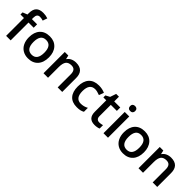

<svg xmlns="http://www.w3.org/2000/svg" viewBox="287 -2101 3448 3448"><g transform="rotate(45 2010.5 -377.5)"><path d="M353 -453.1H221.2V0H106V-453.1H17.1V-506.8L106 -542V-577.1Q106 -672.9 150.9 -719Q195.8 -765.1 288.1 -765.1Q348.6 -765.1 407.2 -745.1L377 -658.2Q334.5 -671.9 295.9 -671.9Q256.8 -671.9 239 -647.7Q221.2 -623.5 221.2 -575.2V-540H353Z M923.8 -271Q923.8 -138.7 856 -64.5Q788.1 9.8 667 9.8Q591.3 9.8 533.2 -24.4Q475.1 -58.6 443.8 -122.6Q412.6 -186.5 412.6 -271Q412.6 -402.3 480 -476.1Q547.4 -549.8 669.9 -549.8Q787.1 -549.8 855.5 -474.4Q923.8 -398.9 923.8 -271ZM530.8 -271Q530.8 -84 668.9 -84Q805.7 -84 805.7 -271Q805.7 -456.1 668 -456.1Q595.7 -456.1 563.2 -408.2Q530.8 -360.4 530.8 -271Z M1530.8 0H1415.5V-332Q1415.5 -394.5 1390.4 -425.3Q1365.2 -456.1 1310.5 -456.1Q1237.8 -456.1 1204.1 -413.1Q1170.4 -370.1 1170.4 -269V0H1055.7V-540H1145.5L1161.6 -469.2H1167.5Q1191.9 -507.8 1236.8 -528.8Q1281.7 -549.8 1336.4 -549.8Q1530.8 -549.8 1530.8 -352.1Z M1908.2 9.8Q1785.6 9.8 1721.9 -61.8Q1658.2 -133.3 1658.2 -267.1Q1658.2 -403.3 1724.9 -476.6Q1791.5 -549.8 1917.5 -549.8Q2002.9 -549.8 2071.3 -518.1L2036.6 -425.8Q1963.9 -454.1 1916.5 -454.1Q1776.4 -454.1 1776.4 -268.1Q1776.4 -177.2 1811.3 -131.6Q1846.2 -85.9 1913.6 -85.9Q1990.2 -85.9 2058.6 -124V-23.9Q2027.8 -5.9 1992.9 2Q1958 9.8 1908.2 9.8Z M2386.7 -83Q2428.7 -83 2470.7 -96.2V-9.8Q2451.7 -1.5 2421.6 4.2Q2391.6 9.8 2359.4 9.8Q2196.3 9.8 2196.3 -162.1V-453.1H2122.6V-503.9L2201.7 -545.9L2240.7 -660.2H2311.5V-540H2465.3V-453.1H2311.5V-164.1Q2311.5 -122.6 2332.3 -102.8Q2353 -83 2386.7 -83Z M2693.4 0H2578.6V-540H2693.4ZM2571.8 -683.1Q2571.8 -713.9 2588.6 -730.5Q2605.5 -747.1 2636.7 -747.1Q2667 -747.1 2683.8 -730.5Q2700.7 -713.9 2700.7 -683.1Q2700.7 -653.8 2683.8 -637Q2667 -620.1 2636.7 -620.1Q2605.5 -620.1 2588.6 -637Q2571.8 -653.8 2571.8 -683.1Z M3336.4 -271Q3336.4 -138.7 3268.6 -64.5Q3200.7 9.8 3079.6 9.8Q3003.9 9.8 2945.8 -24.4Q2887.7 -58.6 2856.4 -122.6Q2825.2 -186.5 2825.2 -271Q2825.2 -402.3 2892.6 -476.1Q2960 -549.8 3082.5 -549.8Q3199.7 -549.8 3268.1 -474.4Q3336.4 -398.9 3336.4 -271ZM2943.4 -271Q2943.4 -84 3081.5 -84Q3218.3 -84 3218.3 -271Q3218.3 -456.1 3080.6 -456.1Q3008.3 -456.1 2975.8 -408.2Q2943.4 -360.4 2943.4 -271Z M3943.4 0H3828.1V-332Q3828.1 -394.5 3803 -425.3Q3777.8 -456.1 3723.1 -456.1Q3650.4 -456.1 3616.7 -413.1Q3583 -370.1 3583 -269V0H3468.3V-540H3558.1L3574.2 -469.2H3580.1Q3604.5 -507.8 3649.4 -528.8Q3694.3 -549.8 3749 -549.8Q3943.4 -549.8 3943.4 -352.1Z"/></g></svg>

Font: f0_32663          
Style: Regular
Weight: 600
Foundry: Ascender Corporation
Version: Version 1.10